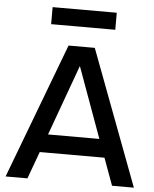

<svg xmlns="http://www.w3.org/2000/svg" viewBox="-60 -949 803 999"><g transform="rotate(5 342.0 -449.5)"><path d="M7 0 274 -707H411L677 0H563L511 -142H173L121 0ZM208 -237H476L342 -606ZM174 -810V-899H509V-810Z"/></g></svg>

Font: Onest Medium
Style: Regular
Weight: 500
Designer: Dmitri Voloshin, Andrey Kudryavtsev
Foundry: Dmitri Voloshin, Andrey Kudryavtsev
Version: Version 1.000;gftools[0.9.33]